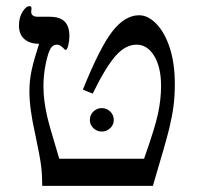

<svg xmlns="http://www.w3.org/2000/svg" viewBox="-20 -608 644 628"><path d="M551.8 -333Q551.8 -294.4 547.6 -261.7Q543.5 -229 533.2 -186.3Q522.9 -143.6 480 0H118.2Q118.2 -34.2 114.5 -64.9Q110.8 -95.7 95.2 -168.9Q76.2 -252.9 76.2 -309.1Q76.2 -345.2 83.7 -379.6Q91.3 -414.1 107.9 -464.8Q77.1 -464.8 59.6 -480.2Q42 -495.6 42 -524.9Q42 -550.3 53.5 -569.1Q64.9 -587.9 77.1 -587.9Q83 -587.9 83 -580.1L82 -569.8Q82 -553.2 104 -553.2H142.1Q175.8 -553.2 191.4 -537.6Q207 -522 207 -490.2Q207 -475.1 203.4 -460Q199.7 -444.8 194.8 -444.8Q191.9 -444.8 190.4 -447.3Q187 -451.7 179.9 -456.8Q172.9 -461.9 166 -461.9Q152.8 -461.9 145 -448.7Q137.2 -435.5 129.6 -399.2Q122.1 -362.8 122.1 -327.1Q122.1 -302.7 125 -279.1Q127.9 -255.4 134.5 -226.3Q141.1 -197.3 173.8 -88.9H451.2Q486.8 -189.5 496.8 -236.1Q506.8 -282.7 506.8 -327.1Q506.8 -388.2 484.4 -425Q461.9 -461.9 426.8 -461.9Q390.1 -461.9 357.7 -424.8Q325.2 -387.7 283.2 -301.8L251 -314.9Q308.1 -456.1 348.9 -507.1Q389.6 -558.1 435.1 -558.1Q464.4 -558.1 491.7 -529.8Q519 -501.5 535.4 -451.2Q551.8 -400.9 551.8 -333ZM273.9 -215.3Q273.9 -232.4 285.6 -243.4Q297.4 -254.4 313 -254.4Q328.6 -254.4 340.3 -243.4Q352.1 -232.4 352.1 -215.3Q352.1 -199.7 340.3 -188.7Q328.6 -177.7 313 -177.7Q297.4 -177.7 285.6 -188.7Q273.9 -199.7 273.9 -215.3Z"/></svg>

Font: Times New Roman
Style: Regular
Weight: 400
Designer: Steve Matteson
Foundry: Ascender Corporation
Version: Version 2.00.3